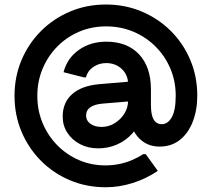

<svg xmlns="http://www.w3.org/2000/svg" viewBox="-20 -666 923 837"><path d="M440.7 150.3Q357 150.3 284.8 119.8Q212.7 89.3 158.5 34.8Q104.3 -19.7 73.8 -92Q43.3 -164.3 43.3 -248Q43.3 -331.7 73.8 -404Q104.3 -476.3 158.8 -530.8Q213.3 -585.3 285.7 -615.8Q358 -646.3 441.7 -646.3Q525.3 -646.3 597.7 -615.8Q670 -585.3 724.5 -531.2Q779 -477 809.5 -404.8Q840 -332.7 840 -249Q840 -186 820.3 -135.5Q800.7 -85 764 -56Q727.3 -27 675.7 -27Q622.3 -27 586.8 -62.8Q551.3 -98.7 547.7 -156L596.3 -152.3Q583.7 -113.3 555.8 -83Q528 -52.7 490 -36Q452 -19.3 408 -19.3Q364 -19.3 329.2 -37.5Q294.3 -55.7 273.8 -87Q253.3 -118.3 253.3 -157.7Q253.3 -219.7 295 -256Q336.7 -292.3 411.7 -299L577.3 -313V-226.7L427 -214.3Q392 -211.3 373.7 -198.3Q355.3 -185.3 355.3 -162Q355.3 -140 374.3 -126.3Q393.3 -112.7 423 -112.7Q453.7 -112.7 479.7 -128.7Q505.7 -144.7 522 -170.5Q538.3 -196.3 538.3 -227V-300.3Q538.3 -339.3 511 -365.2Q483.7 -391 442.7 -391Q411 -391 386.3 -373.8Q361.7 -356.7 354.7 -328.7H345.3L257 -351.3Q273 -412.7 323.8 -448.5Q374.7 -484.3 443.3 -484.3Q534.3 -484.3 586.2 -429.2Q638 -374 638 -275.7V-207Q638 -166.3 649.5 -145.5Q661 -124.7 685.7 -124.7Q711.7 -124.7 728.8 -154.8Q746 -185 746 -249Q746 -311.7 723 -366.3Q700 -421 658.5 -462.7Q617 -504.3 561.7 -527.7Q506.3 -551 442.7 -551Q379.3 -551 324.8 -527.7Q270.3 -504.3 229.5 -462.8Q188.7 -421.3 165.7 -366.3Q142.7 -311.3 142.7 -248Q142.7 -184.7 165.7 -129.7Q188.7 -74.7 229.3 -33.2Q270 8.3 323.8 31.7Q377.7 55 439.7 55Q469.7 55 498.5 49.3Q527.3 43.7 554 32.5Q580.7 21.3 604 6H615.3L668 79Q617 113.3 558.5 131.8Q500 150.3 440.7 150.3Z"/></svg>

Font: Fustat
Style: Regular
Weight: 400
Designer: Mohamed Gaber, Khaled Hosny, Laura Garcia Mut
Foundry: Kief Type Foundry, Alif Type Foundry, Hard Type Foundry
Version: Version 1.007